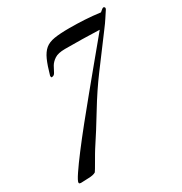

<svg xmlns="http://www.w3.org/2000/svg" viewBox="-140 -675 744 785"><g transform="rotate(-30 231.5 -283.0)"><path d="M18 5 11 3 10 -1Q10 -9 29.5 -38Q49 -67 80.5 -108.5Q112 -150 151 -198.5Q190 -247 230 -295.5Q270 -344 305 -386.5Q340 -429 365 -459Q390 -489 398 -499Q319 -502 236 -502Q203 -502 186.5 -491Q170 -480 162 -466Q154 -452 148.5 -440.5Q143 -429 132 -429L129 -430L128 -437Q140 -480 151.5 -505.5Q163 -531 179 -544.5Q195 -558 222 -562.5Q249 -567 294 -567Q329 -567 365 -565Q401 -563 438 -558Q441 -560 447 -565.5Q453 -571 457 -571Q463 -569 463 -564Q463 -562 461 -558Q447 -537 441 -527.5Q435 -518 429.5 -510.5Q424 -503 412.5 -487.5Q401 -472 377 -440Q353 -408 309 -349Q265 -290 222 -219Q179 -148 138 -86Q136 -83 128.5 -70.5Q121 -58 112.5 -43Q104 -28 97 -16.5Q90 -5 89 -4Q78 3 55.5 3.5Q33 4 18 5Z"/></g></svg>

Font: Great Vibes
Style: Regular
Weight: 400
Designer: Robert E. Leuschke, Viktoriya Grabowska, Viviana Monsalve, Eben Sorkin
Foundry: Robert E. Leuschke
Version: Version 1.103; ttfautohint (v1.8.4.7-5d5b)